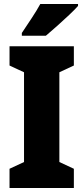

<svg xmlns="http://www.w3.org/2000/svg" viewBox="-20 -947 420 967"><path d="M352 0H28V-97L101 -131V-583L28 -617V-714H352V-617L279 -583V-131L352 -97ZM373 -917Q357 -899 328.5 -872Q300 -845 268.5 -817Q237 -789 211 -767H90V-781Q114 -817 139.5 -855.5Q165 -894 183 -927H373Z"/></svg>

Font: Noto Sans Gujarati UI Condensed Black
Style: Regular
Weight: 900
Width: 3
Designer: Jelle Bosma - Monotype Design Team, Universal Thirst
Foundry: Monotype Imaging Inc.
Version: Version 2.106; ttfautohint (v1.8.4.7-5d5b)